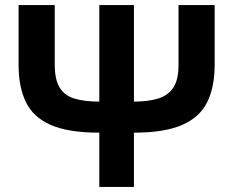

<svg xmlns="http://www.w3.org/2000/svg" viewBox="-20 -734 916 754"><path d="M823 -714V-480Q823 -392 793.5 -332.5Q764 -273 694.5 -243Q625 -213 506 -213V0H370V-213Q248 -213 179 -243.5Q110 -274 81.5 -333.5Q53 -393 53 -478V-714H195V-480Q195 -422 214 -390.5Q233 -359 272 -347Q311 -335 370 -335V-714H506V-335Q560 -335 599.5 -346.5Q639 -358 660 -389Q681 -420 681 -478V-714Z"/></svg>

Font: Noto Sans IKEA
Style: Bold
Weight: 600
Designer: Monotype Design Team
Foundry: Monotype Imaging Inc.
Version: Version 2.001